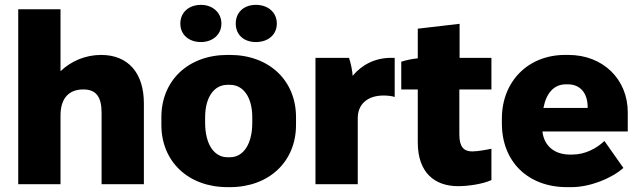

<svg xmlns="http://www.w3.org/2000/svg" viewBox="-20 -758 2624 790"><path d="M55 0H229V-283C229 -352 262 -390 323 -390C375 -390 398 -360 398 -294V0H572V-333C572 -458 507 -532 396 -532C332 -532 273 -507 229 -465V-720H55Z M1033 -585C1083 -585 1119 -615 1119 -661C1119 -707 1083 -738 1033 -738C983 -738 950 -707 950 -661C950 -615 983 -585 1033 -585ZM807 -585C854 -585 891 -615 891 -661C891 -707 854 -738 807 -738C757 -738 722 -707 722 -661C722 -615 757 -585 807 -585ZM916 12H926C1087 12 1198 -93 1198 -244V-276C1198 -427 1087 -532 926 -532H916C755 -532 644 -427 644 -276V-244C644 -93 755 12 916 12ZM916 -111C860 -111 824 -166 824 -253V-275C824 -357 860 -409 916 -409H926C982 -409 1018 -357 1018 -275V-253C1018 -166 982 -111 926 -111Z M1278 0H1452V-272C1452 -329 1492 -365 1558 -365C1574 -365 1593 -363 1604 -359V-520H1589C1524 -520 1469 -492 1431 -446C1430 -467 1423 -500 1416 -520H1278Z M1865 8C1905 8 1964 0 2002 -17V-146C1983 -142 1946 -135 1923 -135C1888 -135 1870 -154 1870 -205V-390H2002V-520H1871V-660L1699 -640V-518C1676 -516 1649 -510 1631 -504V-390H1699V-172C1699 -47 1769 8 1865 8Z M2313 12H2331C2407 12 2495 -23 2545 -67L2467 -178C2434 -147 2388 -122 2334 -122H2325C2262 -122 2219 -157 2212 -216V-217H2563V-296C2563 -432 2461 -532 2319 -532H2305C2153 -532 2045 -423 2045 -270V-250C2045 -93 2152 12 2313 12ZM2216 -314C2228 -376 2260 -411 2308 -411H2317C2365 -411 2397 -378 2398 -319V-314Z"/></svg>

Font: Fixel Text ExtraBold
Style: Regular
Weight: 800
Width: 4
Designer: AlfaBravo + MacPaw
Foundry: Kyrylo Tkachov, Marchela Mozhyna, Serhii Makarenko, Maria Weinstein, Zakhar Kryvoshyya
Version: Version 1.211